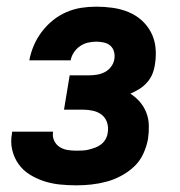

<svg xmlns="http://www.w3.org/2000/svg" viewBox="-20 -548 540 576"><path d="M210 8Q184 8 159.5 5.5Q135 3 112 -4.5Q89 -12 69 -24.5Q49 -37 35.5 -56Q22 -75 16.5 -99Q11 -123 16 -148Q16 -149 16 -150.5Q16 -152 17 -153H139Q139 -153 139 -152.5Q139 -152 139 -151Q137 -138 142.5 -126Q148 -114 159 -107Q170 -100 183 -98Q196 -96 210 -96Q219 -96 228.5 -96.5Q238 -97 247.5 -99.5Q257 -102 266.5 -105.5Q276 -109 284 -115.5Q292 -122 297 -131Q302 -140 303 -149Q306 -165 301.5 -179.5Q297 -194 286 -203Q275 -212 260 -215.5Q245 -219 230 -219H172L189 -322H247Q259 -322 271 -324Q283 -326 294 -331.5Q305 -337 313 -347.5Q321 -358 323 -370Q325 -382 322 -393Q319 -404 311 -411Q303 -418 291.5 -420.5Q280 -423 269 -423Q256 -423 243.5 -420Q231 -417 220 -409.5Q209 -402 201.5 -390.5Q194 -379 192 -367H68Q72 -389 81 -410.5Q90 -432 104.5 -451.5Q119 -471 138 -486.5Q157 -502 179 -511.5Q201 -521 223.5 -524.5Q246 -528 269 -528Q294 -528 318.5 -524.5Q343 -521 365 -512Q387 -503 404.5 -487.5Q422 -472 433 -451Q444 -430 446.5 -405.5Q449 -381 445 -356Q443 -341 437.5 -327Q432 -313 421.5 -301Q411 -289 398 -281Q385 -273 371 -267Q387 -257 399.5 -242.5Q412 -228 419 -210Q426 -192 426.5 -171.5Q427 -151 424 -131Q420 -109 410 -87Q400 -65 382.5 -48.5Q365 -32 343.5 -20.5Q322 -9 299.5 -3Q277 3 254.5 5.5Q232 8 210 8Z"/></svg>

Font: Iosevka SS04 Extrabold
Style: Italic
Weight: 800
Italic angle: -9°
Monospace: yes
Designer: Belleve Invis
Foundry: Belleve Invis
Version: Version 19.0.0; ttfautohint (v1.8.4)